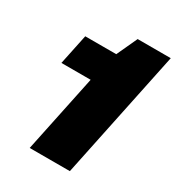

<svg xmlns="http://www.w3.org/2000/svg" viewBox="-175 -837 867 944"><g transform="rotate(30 258.5 -364.5)"><path d="M137 0 229 -440H63L99 -612H275L329 -729H517L365 0Z"/></g></svg>

Font: Hubot Sans Condensed ExtraLight Black
Style: Italic
Weight: 900
Italic angle: -12.0243°
Version: Version 2.000